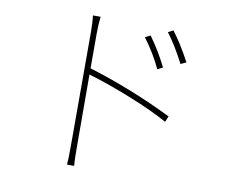

<svg xmlns="http://www.w3.org/2000/svg" viewBox="-83 -849 1166 982"><g transform="rotate(10 500.0 -358.0)"><path d="M721.7 -544.9 694.3 -531.2Q658.2 -608.4 603.5 -681.6L630.9 -695.3Q682.6 -624 721.7 -544.9ZM357.4 -657.2V-476.6Q580.1 -408.2 793 -303.7L780.3 -273.4Q700.2 -318.4 574.7 -368.2Q449.2 -418 357.4 -444.3L358.4 -69.3Q358.4 3.9 361.3 29.3H324.2Q327.1 3.9 327.1 -69.3V-657.2Q327.1 -710.9 322.3 -745.1H362.3Q357.4 -701.2 357.4 -657.2ZM714.8 -727.5 741.2 -741.2Q787.1 -681.6 835 -591.8L806.6 -578.1Q759.8 -668.9 714.8 -727.5Z"/></g></svg>

Font: Gen Shin Gothic ExtraLight
Style: Regular
Weight: 100
Designer: [Source Han Sans]
Ryoko NISHIZUKA  (kana & ideographs); Paul D. Hunt (Latin, Greek & Cyrillic); Wenlong ZHANG  (bopomofo
Version: Version 1.002.20150607